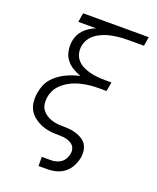

<svg xmlns="http://www.w3.org/2000/svg" viewBox="-170 -835 940 1149"><g transform="rotate(20 300.0 -260.0)"><path d="M218 215V157H277Q293 157 309.5 152.5Q326 148 340.5 137.5Q355 127 363 111Q371 95 374 79Q377 60 370.5 44Q364 28 349.5 18.5Q335 9 318 5Q301 1 283 0.5Q265 0 246.5 -0.5Q228 -1 210.5 -3.5Q193 -6 176 -11Q159 -16 144 -23.5Q129 -31 115 -41Q101 -51 90 -63.5Q79 -76 71.5 -91.5Q64 -107 61 -124.5Q58 -142 58.5 -160Q59 -178 62 -196Q66 -219 75 -242Q84 -265 99.5 -284Q115 -303 135.5 -318.5Q156 -334 178 -345Q200 -356 223 -364Q246 -372 269 -377Q241 -387 216 -402.5Q191 -418 174 -441Q157 -464 151.5 -494.5Q146 -525 151 -556Q154 -576 163.5 -595.5Q173 -615 188 -630.5Q203 -646 221.5 -657.5Q240 -669 260 -677H147L156 -735H574L565 -677H466Q447 -677 428.5 -676Q410 -675 391.5 -672.5Q373 -670 354 -666Q335 -662 317 -655Q299 -648 281.5 -638.5Q264 -629 249.5 -615Q235 -601 226 -583.5Q217 -566 214 -548Q210 -523 216 -499.5Q222 -476 237.5 -459Q253 -442 273.5 -431.5Q294 -421 317.5 -415Q341 -409 365.5 -406.5Q390 -404 415 -404H457L447 -346H405Q384 -346 363.5 -345Q343 -344 321.5 -340.5Q300 -337 279 -331.5Q258 -326 237.5 -317Q217 -308 198 -295.5Q179 -283 163.5 -266.5Q148 -250 138.5 -229.5Q129 -209 126 -188Q123 -168 125.5 -147.5Q128 -127 139 -111.5Q150 -96 165.5 -85.5Q181 -75 200 -68.5Q219 -62 239 -60Q259 -58 279 -58Q301 -58 322 -55.5Q343 -53 362.5 -46.5Q382 -40 399 -29Q416 -18 426.5 -1.5Q437 15 440 36Q443 57 440 78Q435 106 421.5 133.5Q408 161 385 180Q362 199 333 207Q304 215 276 215Z"/></g></svg>

Font: Iosevka Aile Light
Style: Italic
Weight: 300
Italic angle: -9°
Designer: Belleve Invis
Foundry: Belleve Invis
Version: Version 31.1.0; ttfautohint (v1.8.4)